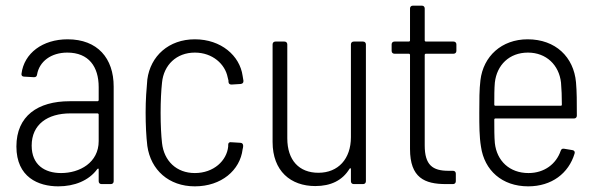

<svg xmlns="http://www.w3.org/2000/svg" viewBox="-20 -651 2117 679"><path d="M219 -512C131 -512 65 -463 56 -390C55 -384 59 -380 65 -380L100 -378C106 -378 110 -380 111 -387C119 -434 161 -465 218 -465C294 -465 329 -415 329 -343V-297C329 -295 327 -293 325 -293H226C114 -293 38 -241 38 -133C38 -24 116 8 186 8C243 8 294 -12 324 -53C327 -56 329 -55 329 -52V-10C329 -4 333 0 339 0H372C378 0 382 -4 382 -10V-345C382 -445 325 -512 219 -512ZM196 -39C138 -39 92 -68 92 -136C92 -211 148 -250 229 -250H325C327 -250 329 -248 329 -246V-152C329 -76 262 -39 196 -39Z M669 8C763 8 829 -49 838 -123C839 -127 840 -131 840 -135C840 -142 836 -146 830 -146L798 -148C791 -149 787 -146 787 -139V-133C782 -83 736 -39 669 -39C604 -39 560 -82 553 -145C550 -172 548 -208 548 -252C548 -294 550 -331 553 -359C559 -421 604 -465 669 -465C732 -465 776 -424 785 -378C786 -374 787 -371 788 -366V-361C789 -354 793 -352 799 -352L831 -354C838 -355 841 -358 841 -365L838 -383C828 -454 762 -512 669 -512C577 -512 512 -453 501 -370C498 -336 495 -299 495 -253C495 -209 497 -169 501 -135C513 -50 577 8 669 8Z M1221 -494V-166C1221 -89 1176 -40 1106 -40C1038 -40 996 -84 996 -162V-494C996 -500 992 -504 986 -504H954C948 -504 944 -500 944 -494V-149C944 -46 1008 7 1095 7C1150 7 1191 -13 1216 -54C1218 -57 1221 -57 1221 -53V-10C1221 -4 1225 0 1231 0H1264C1270 0 1274 -4 1274 -10V-494C1274 -500 1270 -504 1264 -504H1231C1225 -504 1221 -500 1221 -494Z M1594 -471V-494C1594 -500 1590 -504 1584 -504H1486C1484 -504 1482 -506 1482 -508V-621C1482 -627 1478 -631 1472 -631H1440C1434 -631 1430 -627 1430 -621V-508C1430 -506 1428 -504 1426 -504H1375C1369 -504 1365 -500 1365 -494V-471C1365 -465 1369 -461 1375 -461H1426C1428 -461 1430 -459 1430 -457V-124C1430 -22 1482 0 1557 0H1582C1588 0 1592 -4 1592 -10V-37C1592 -43 1588 -47 1582 -47H1566C1510 -47 1482 -67 1482 -137V-457C1482 -459 1484 -461 1486 -461H1584C1590 -461 1594 -465 1594 -471Z M1849 -39C1782 -39 1737 -82 1730 -145C1728 -167 1728 -196 1728 -228C1728 -231 1730 -232 1732 -232H2010C2016 -232 2020 -236 2020 -242C2020 -290 2020 -327 2017 -360C2009 -449 1945 -512 1846 -512C1754 -512 1689 -452 1679 -367C1675 -334 1675 -297 1675 -252C1675 -207 1675 -168 1681 -132C1693 -49 1755 8 1848 8C1931 8 1991 -38 2012 -108C2014 -114 2011 -119 2005 -120L1975 -125C1969 -126 1965 -124 1963 -118C1947 -71 1905 -39 1849 -39ZM1847 -465C1912 -465 1957 -421 1964 -359C1966 -337 1967 -309 1967 -281C1967 -278 1965 -277 1963 -277H1732C1730 -277 1728 -278 1728 -281C1728 -310 1728 -337 1730 -359C1737 -421 1781 -465 1847 -465Z"/></svg>

Font: Barlow Semi Condensed Light
Style: Regular
Weight: 300
Width: 4
Designer: Jeremy Tribby
Foundry: Tribby Type
Version: Version 1.422;hotconv 1.0.109;makeotfexe 2.5.65596